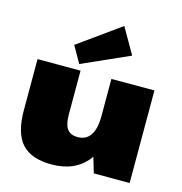

<svg xmlns="http://www.w3.org/2000/svg" viewBox="-122 -958 1025 1082"><g transform="rotate(15 390.0 -417.0)"><path d="M297 -285Q297 -227 316 -200.5Q335 -174 377 -174Q427 -174 452 -212Q477 -250 477 -324L557 -423V-348Q557 -172 484.5 -79.5Q412 13 275 13Q156 13 101 -48Q46 -109 46 -242V-540H297ZM728 0H519L477 -141V-540H728ZM556 -697 280 -574 225 -671 470 -847Z"/></g></svg>

Font: Pathway Extreme 8pt Thin 12pt Black
Style: Regular
Weight: 900
Version: Version 1.001;gftools[0.9.26]